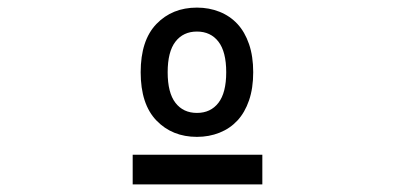

<svg xmlns="http://www.w3.org/2000/svg" viewBox="-20 -746 1040 505"><path d="M575 -556Q575 -610 554.5 -636.5Q534 -663 498 -663Q462 -663 441.5 -636.5Q421 -610 421 -556Q421 -502 441.5 -475.5Q462 -449 498 -449Q534 -449 554.5 -475.5Q575 -502 575 -556ZM670 -261H329V-339H670ZM646 -556Q646 -514 635 -482Q624 -450 604.5 -429Q585 -408 557.5 -397Q530 -386 498 -386Q433 -386 391.5 -429Q350 -472 350 -556Q350 -640 391.5 -683Q433 -726 498 -726Q530 -726 557.5 -715Q585 -704 604.5 -683Q624 -662 635 -630Q646 -598 646 -556Z"/></svg>

Font: NanumGothicCoding
Style: Bold
Weight: 700
Monospace: yes
Designer: Kwon Bruce; Nicolas Noh; Sung-woo Choi; Go-un Cha; Soo-hyun Park;
Foundry: NHN Corporation
Version: Version 2.000;PS 1;hotconv 1.0.49;makeotf.lib2.0.14853